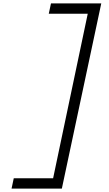

<svg xmlns="http://www.w3.org/2000/svg" viewBox="-20 -965 640 1130"><path d="M48 145 61 84H333L284 125L505 -925L537 -884H267L280 -945H576L344 145Z"/></svg>

Font: Victor Mono Thin Light
Style: Italic
Weight: 300
Italic angle: -12°
Monospace: yes
Version: Version 1.561;gftools[0.9.30]